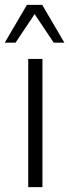

<svg xmlns="http://www.w3.org/2000/svg" viewBox="-24 -771 286 791"><path d="M150.9 -528.3H92.3V0H150.9ZM86.9 -751 -4.4 -595.2H40L118.7 -712.9L197.3 -595.2H241.2L149.9 -751Z"/></svg>

Font: My Font
Style: ExtraLight
Weight: 500
Designer: Vernon Adams
Foundry: newtypography
Version: Version 0.001